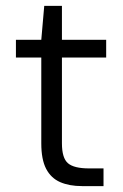

<svg xmlns="http://www.w3.org/2000/svg" viewBox="-20 -631 416 651"><path d="M258 0Q215 0 184 -13.5Q153 -27 136.5 -58.5Q120 -90 120 -145V-436H34V-496H120L130 -611H190V-496H340V-436H190V-145Q190 -95 210.5 -77.5Q231 -60 282 -60H331V0Z"/></svg>

Font: DM Sans 24pt Light
Style: Regular
Weight: 300
Designer: Colophon Foundry, Jonny Pinhorn
Foundry: Colophon Foundry
Version: Version 4.004;gftools[0.9.30]